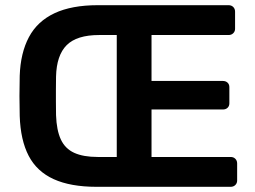

<svg xmlns="http://www.w3.org/2000/svg" viewBox="-20 -720 981 740"><path d="M352 0Q252 0 187 -29.5Q122 -59 90.5 -119.5Q59 -180 56 -273Q55 -316 55 -350Q55 -384 56 -428Q59 -516 91.5 -577Q124 -638 190 -669Q256 -700 357 -700H861Q872 -700 879 -693Q886 -686 886 -675V-609Q886 -599 879 -592Q872 -585 861 -585H564V-408H839Q850 -408 857 -401.5Q864 -395 864 -384V-322Q864 -311 857 -304.5Q850 -298 839 -298H564V-115H869Q880 -115 887 -108Q894 -101 894 -90V-24Q894 -14 887 -7Q880 0 869 0ZM357 -115H430V-585H362Q276 -585 237 -546Q198 -507 196 -425Q196 -396 195.5 -373.5Q195 -351 195.5 -328.5Q196 -306 196 -276Q198 -218 214.5 -182.5Q231 -147 266 -131Q301 -115 357 -115Z"/></svg>

Font: Rubik Light Medium
Style: Regular
Weight: 500
Version: Version 2.104